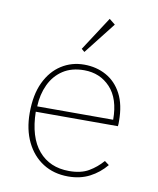

<svg xmlns="http://www.w3.org/2000/svg" viewBox="-78 -727 656 799"><g transform="rotate(10 250.0 -328.0)"><path d="M264 10Q203 10 157.5 -19Q112 -48 86.5 -100.5Q61 -153 61 -223Q61 -300 86 -352.5Q111 -405 154 -432.5Q197 -460 250 -460Q302 -460 343.5 -437Q385 -414 409 -368.5Q433 -323 433 -253Q433 -245 433 -242.5Q433 -240 432 -232H85Q87 -125 134.5 -69Q182 -13 264 -13Q314 -13 346.5 -32Q379 -51 404 -80L423 -66Q394 -31 354.5 -10.5Q315 10 264 10ZM87 -255H408Q408 -344 364.5 -390.5Q321 -437 254 -437Q201 -437 164.5 -413Q128 -389 108.5 -347.5Q89 -306 87 -255ZM241 -512 228 -523 321 -666 346 -646Z"/></g></svg>

Font: Inconsolata ExtraLight
Style: Regular
Weight: 200
Monospace: yes
Designer: Raph Levien, Cyreal, Brenton Simpson
Foundry: Raph Levien, Cyreal, Google
Version: Version 3.001; ttfautohint (v1.8.2.53-6de2)